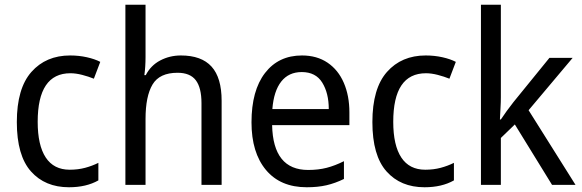

<svg xmlns="http://www.w3.org/2000/svg" viewBox="-20 -780 2456 810"><path d="M271 10Q170 10 110.5 -57Q51 -124 51 -265Q51 -407 112.5 -476.5Q174 -546 276 -546Q313 -546 346.5 -538.5Q380 -531 403 -519L376 -448Q354 -457 327 -464Q300 -471 277 -471Q139 -471 139 -266Q139 -167 173 -115.5Q207 -64 274 -64Q309 -64 339 -72Q369 -80 395 -93V-19Q344 10 271 10Z M594 -540Q594 -498 589 -463H595Q616 -504 656 -525Q696 -546 743 -546Q830 -546 872.5 -499Q915 -452 915 -355V0H830V-345Q830 -410 806 -441.5Q782 -473 729 -473Q653 -473 623.5 -423.5Q594 -374 594 -278V0H509V-760H594Z M1254 -546Q1317 -546 1362 -515.5Q1407 -485 1430.5 -430.5Q1454 -376 1454 -306V-252H1128Q1132 -63 1280 -63Q1323 -63 1358 -72Q1393 -81 1431 -100V-25Q1394 -7 1357.5 1.5Q1321 10 1274 10Q1163 10 1102 -63Q1041 -136 1041 -264Q1041 -398 1098 -472Q1155 -546 1254 -546ZM1253 -476Q1198 -476 1166.5 -436Q1135 -396 1129 -320H1367Q1367 -387 1339.5 -431.5Q1312 -476 1253 -476Z M1771 10Q1670 10 1610.5 -57Q1551 -124 1551 -265Q1551 -407 1612.5 -476.5Q1674 -546 1776 -546Q1813 -546 1846.5 -538.5Q1880 -531 1903 -519L1876 -448Q1854 -457 1827 -464Q1800 -471 1777 -471Q1639 -471 1639 -266Q1639 -167 1673 -115.5Q1707 -64 1774 -64Q1809 -64 1839 -72Q1869 -80 1895 -93V-19Q1844 10 1771 10Z M2093 -370Q2093 -350 2091.5 -324Q2090 -298 2089 -276H2093Q2102 -290 2118 -312Q2134 -334 2146 -349L2298 -536H2396L2210 -315L2408 0H2309L2152 -255L2093 -198V0H2009V-760H2093Z"/></svg>

Font: Noto Sans Hebrew SemiCondensed
Style: Regular
Weight: 400
Width: 4
Designer: Monotype Design Team
Foundry: Monotype Imaging Inc.
Version: Version 2.004; ttfautohint (v1.8.4.7-5d5b)